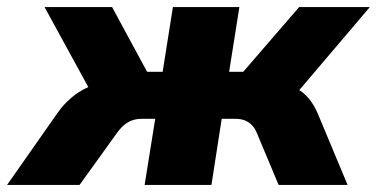

<svg xmlns="http://www.w3.org/2000/svg" viewBox="-64 -523 1066 543"><path d="M-44 0 99 -204Q116 -228 137 -246Q158 -264 183 -275.5Q208 -287 236 -290L208 -236L62 -503H253L352 -320H396L425 -503H613L584 -320H624L782 -503H982L755 -236L727 -287Q755 -284 775.5 -272.5Q796 -261 810.5 -243Q825 -225 835 -201L919 0H724L664 -143Q658 -159 649 -168.5Q640 -178 628.5 -182.5Q617 -187 601 -187H563L534 0H345L375 -187H337Q322 -187 309.5 -182.5Q297 -178 286 -168.5Q275 -159 264 -143L161 0Z"/></svg>

Font: Nunito Sans 8pt Black
Style: Italic
Weight: 900
Italic angle: -9°
Version: Version 3.101;gftools[0.9.27]